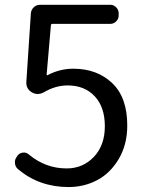

<svg xmlns="http://www.w3.org/2000/svg" viewBox="-20 -753 595 786"><path d="M260.7 12.7Q140.6 12.7 53.7 -60.5Q41 -71.3 41 -88.9Q41 -101.6 48.8 -111.3L51.8 -116.2Q60.5 -127 74.2 -128.4Q87.9 -129.9 98.6 -120.1Q167 -63.5 252.9 -63.5Q319.3 -63.5 364.3 -110.8Q409.2 -158.2 409.2 -236.3Q409.2 -314.5 367.7 -358.9Q326.2 -403.3 256.8 -403.3Q207 -403.3 159.2 -375Q146.5 -368.2 133.8 -368.2Q122.1 -368.2 110.4 -375Q85.9 -389.6 87.9 -418.9L106.4 -698.2Q107.4 -712.9 118.2 -723.1Q128.9 -733.4 143.6 -733.4H431.6Q445.3 -733.4 455.6 -723.1Q465.8 -712.9 465.8 -698.2V-689.5Q465.8 -675.8 455.6 -665.5Q445.3 -655.3 431.6 -655.3H193.4Q189.5 -655.3 188.5 -650.4L170.9 -447.3Q170.9 -446.3 172.4 -445.3Q173.8 -444.3 174.8 -445.3Q224.6 -471.7 280.3 -471.7Q377 -471.7 439 -413.1Q501 -354.5 501 -239.3Q501 -161.1 466.3 -102.5Q431.6 -43.9 377.9 -15.6Q324.2 12.7 260.7 12.7Z"/></svg>

Font: Gen Jyuu GothicL Regular
Style: Regular
Weight: 400
Designer: [Source Han Sans]
Ryoko NISHIZUKA  (kana & ideographs); Paul D. Hunt (Latin, Greek & Cyrillic); Wenlong ZHANG  (bopomofo
Version: Version 1.002.20150607